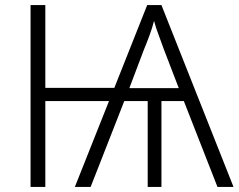

<svg xmlns="http://www.w3.org/2000/svg" viewBox="-20 -734 937 754"><path d="M614 -714 897 0H834L702 -337H614V0H560V-337H468L336 0H274L408 -337H158V0H100V-714H158V-389H429L558 -714ZM585 -652Q578 -625 568 -597.5Q558 -570 544 -536L488 -388H682L624 -539Q614 -568 603 -596.5Q592 -625 585 -652Z"/></svg>

Font: BC Sans Light
Style: Regular
Weight: 300
Designer: Monotype Design Team
Foundry: Monotype Imaging Inc.
Version: Version 2.000;GOOG;noto-source:20170915:90ef993387c0